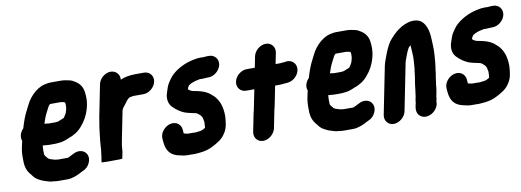

<svg xmlns="http://www.w3.org/2000/svg" viewBox="-75 -1289 5502 2027"><g transform="rotate(-10 2675.5 -275.0)"><path d="M631.2 -497C628.9 -485.4 624.5 -472.8 621.2 -462L620.8 -460C614.2 -447.5 609.6 -437.5 602.2 -427L595.9 -418C593.4 -414.4 588 -405 582.9 -405C562.5 -396.5 546.3 -391.1 526.3 -382C524.1 -381.3 522.7 -381 522.1 -381C514.8 -379.8 505.1 -378 496.5 -378H419.5C408.4 -380.9 393.9 -381.5 382.5 -383C380.5 -383 378.9 -383.3 377.7 -384C383.4 -399.3 388.8 -415 394 -431C408.1 -471.2 422.8 -496 440 -531C448.9 -549.4 456.8 -565 470 -576L476.4 -578H587.4C601.3 -576.4 608.9 -574.1 621.2 -572C624.1 -570 627.4 -568 631 -566C633.7 -552.6 636 -551 634.4 -543C635.1 -529.7 634.3 -512.6 631.2 -497ZM415.7 237H517.7C529.7 237 542.3 235.7 555.5 233C596.5 224.3 636.9 207.8 670.5 188C678.5 184.7 685.5 181.3 691.5 178C724.8 164.8 749.6 140.1 764.9 108C797.6 39.6 764.1 -15.2 716.5 -30C686.1 -39.4 652.5 -34.1 623.4 -17L614.6 -13C597 -6 580.9 6.2 561.4 13C560.1 13 559 13.3 558.2 14H456.2C442.7 12.5 431.8 10.2 416.2 9C406.8 4.9 395.6 2 384.2 -1C371 -3.8 362.4 -10.3 352.2 -16L350.6 -18L336.8 -34C330.2 -42.3 323.4 -50.5 319 -60C319.1 -60.7 318.9 -61.3 318.4 -62C316.3 -90.3 315.9 -127.3 319.9 -160C342.6 -160 363.4 -155 386.9 -155H451.9C471.8 -155 493.6 -158.3 510.9 -160C536.4 -163.3 565.1 -172.4 586.3 -182C589.4 -184 592.7 -185.3 596.1 -186C601.3 -188.7 605.7 -190.7 609.3 -192C665.5 -209.6 717.6 -245.1 752.7 -289C793 -335.5 826 -391.2 845.4 -463C866.4 -531.9 863.8 -595.9 855.8 -645C847.9 -696.4 819.2 -735.4 778.7 -760C758.7 -772.7 743.7 -783 718.3 -788C689.9 -794.6 661.2 -801 623.9 -801H517.9C501.2 -801 484.5 -799 467.7 -795C460.6 -793 454.4 -791.7 448.9 -791C425.9 -785.7 402.9 -775.7 379.9 -761C333.8 -732.2 294.8 -691.1 264.2 -642C250.1 -619.8 234.9 -585.2 222 -561C192.9 -507.8 167.7 -438.4 149.7 -374C128.9 -353.3 115.9 -330 110.7 -304C106.6 -283.3 108.1 -264.3 115.3 -247C111.2 -229.7 107.7 -214 104.9 -200C90.9 -141.1 88.6 -96.2 90.6 -48C88.4 31 108.7 80.1 148.4 123L161.1 140C176.5 159.3 190.6 172.2 213.3 184L227.7 192C245.5 202.6 265.7 209.8 287.9 216C310.2 222.8 336.1 232 364.7 232C380.6 233.8 396.7 237 415.7 237Z M1028.1 -692 960.3 -352C957.2 -336.7 954.6 -320.3 952.5 -303C945.1 -259.3 939.6 -229.5 935.9 -190C928 -125.4 921 -65.4 919 -5L918 0C913 36.3 910.2 74 903.2 109L900.4 123C900 125 936.8 126 1010.8 126C1085.5 126 1123 125 1123.4 123L1136.2 59C1142.4 27.9 1139.6 2 1145.8 -29C1148.5 -45.7 1151.5 -62.7 1155 -80L1215.1 -381C1219.2 -388 1222.5 -394.5 1225.3 -402C1225.9 -402 1226.3 -402.3 1226.5 -403C1234.6 -413.7 1240.9 -422 1245.4 -428C1253.5 -441.4 1268.5 -454.9 1277 -471C1285 -477.7 1291.8 -484.5 1299.4 -493C1306.4 -497.7 1311.7 -501 1315.4 -503H1316.4L1330.8 -505L1348.4 -508C1351.1 -508 1353.8 -508.3 1356.6 -509H1461.6C1522.2 -509 1583.8 -560.1 1595.9 -620.5C1607.9 -680.9 1566.7 -732 1506.1 -732H1411.1C1393.1 -732 1377.9 -730.3 1360.5 -729L1343.9 -726C1308.8 -722.2 1280.4 -713.5 1252.9 -701C1258.8 -755.8 1219.2 -803 1160.3 -803C1100 -803 1040.1 -752 1028.1 -692Z M1933 -481C1935.6 -487 1937.8 -493 1939.6 -499C1942.6 -503.7 1945.9 -508.7 1949.6 -514C1956 -523.2 1973.6 -530.1 1983 -536C2012 -549.2 2040.4 -555.3 2075.2 -562H2078.2C2082.9 -562 2088.8 -561.7 2096 -561C2110.7 -561 2125.1 -561.7 2139.4 -563C2142.2 -563.7 2144.3 -564 2145.6 -564H2168.6C2229.1 -564 2290.8 -615.1 2302.9 -675.5C2314.9 -735.9 2273.7 -787 2213.1 -787H2190.1C2179.4 -787 2167.6 -786 2154.5 -784H2149.5C2139.6 -784.7 2130.7 -785 2122.7 -785C2094.4 -785 2068 -780.8 2041.7 -775C1994.3 -765.3 1947.6 -749 1908.3 -728L1879.1 -712C1835.7 -685.5 1798.8 -655.8 1769.2 -612C1753.3 -589.3 1735.7 -562.7 1726.8 -535C1719.3 -512 1709.6 -485.5 1703 -461C1690 -395.9 1708.9 -350.7 1741.9 -320C1772 -290.6 1806.8 -264.8 1850.1 -246C1886.1 -231.7 1933.7 -224 1973.9 -215C1988.5 -209.8 1997.3 -201.2 2006.5 -193C2015.9 -187.8 2025.1 -172.4 2031.7 -164C2035.7 -150.7 2039.4 -140.9 2041 -125C2042.5 -115.9 2045.8 -109.1 2044 -100C2043.2 -84.1 2042.2 -68.6 2040.8 -54L2039.2 -46C2029.3 -39.2 2015.8 -33.1 2005.6 -28C2004.9 -28 2003.9 -27.7 2002.4 -27C1993.4 -24.2 1984.1 -21 1976.2 -21L1957.8 -19C1951.7 -18.3 1945.1 -17.3 1938.2 -16H1933.2C1924 -16.7 1914.1 -17 1903.4 -17H1849.4C1836.1 -20.5 1825.2 -23.4 1808.2 -26C1807.5 -29.3 1807.3 -33.3 1807.6 -38L1804.6 -73C1799.6 -121.5 1752.2 -168.4 1681.8 -149.5C1629.2 -135.3 1572.5 -78.9 1577.4 -12L1580.4 23C1588.5 120 1629.7 175.2 1727.3 194C1754.6 199.7 1775.5 206 1808.9 206H1858.9C1866.2 206 1872.8 206.3 1878.7 207C1906.2 207 1936.3 202.4 1961.1 200C2000.2 195.2 2039.9 184.4 2071.5 168C2094.6 156.6 2119 144.9 2140 130C2169.4 112.8 2193.2 93.4 2213.8 66C2232.6 40.3 2251.1 9.6 2258 -25L2262.2 -46C2268.4 -77.1 2269.2 -103.3 2271.4 -132C2272.1 -160.4 2269.5 -174.2 2266.7 -199C2258 -264.1 2233 -315.9 2193.3 -357C2179.8 -369.1 2171.7 -375.5 2160.9 -385C2146.6 -398.3 2132.4 -404.7 2115.6 -414C2082.8 -430.2 2042.7 -440.1 1999.4 -448C1970.9 -451.2 1949 -462.5 1933.4 -478H1932.4Z M2691.3 -698 2667.8 -580H2580.8C2520.2 -580 2458.6 -528.9 2446.5 -468.5C2434.5 -408.1 2475.7 -357 2536.3 -357H2623.3L2579.5 -138C2576.2 -128 2573.7 -118.7 2572 -110L2533.2 84C2521.1 144.5 2562 196 2622.4 196C2682.8 196 2744.1 144.5 2756.2 84L2795.4 -112C2798.8 -122.7 2801.5 -132.7 2803.3 -142L2846.3 -357H2894.3C2904.9 -357 2915.7 -357.7 2926.7 -359L2943.1 -361C2955.1 -361 2967.9 -362 2981.7 -364L2993.1 -366C3024.1 -371.3 3051 -386.7 3073.8 -412C3148.2 -495 3095.5 -602.7 2998 -586L2987.6 -584C2977.6 -584 2967.5 -583.3 2957.2 -582L2940.8 -580H2890.8L2914.3 -698C2926.3 -757.7 2884.9 -809 2825 -809C2765.1 -809 2703.3 -757.7 2691.3 -698Z M3692.2 -497C3689.9 -485.4 3685.5 -472.8 3682.2 -462L3681.8 -460C3675.2 -447.5 3670.6 -437.5 3663.2 -427L3656.9 -418C3654.4 -414.4 3649 -405 3643.9 -405C3623.5 -396.5 3607.3 -391.1 3587.3 -382C3585.1 -381.3 3583.7 -381 3583.1 -381C3575.8 -379.8 3566.1 -378 3557.5 -378H3480.5C3469.4 -380.9 3454.9 -381.5 3443.5 -383C3441.5 -383 3439.9 -383.3 3438.7 -384C3444.4 -399.3 3449.8 -415 3455 -431C3469.1 -471.2 3483.8 -496 3501 -531C3509.9 -549.4 3517.8 -565 3531 -576L3537.4 -578H3648.4C3662.3 -576.4 3669.9 -574.1 3682.2 -572C3685.1 -570 3688.4 -568 3692 -566C3694.7 -552.6 3697 -551 3695.4 -543C3696.1 -529.7 3695.3 -512.6 3692.2 -497ZM3476.7 237H3578.7C3590.7 237 3603.3 235.7 3616.5 233C3657.5 224.3 3697.9 207.8 3731.5 188C3739.5 184.7 3746.5 181.3 3752.5 178C3785.8 164.8 3810.6 140.1 3825.9 108C3858.6 39.6 3825.1 -15.2 3777.5 -30C3747.1 -39.4 3713.5 -34.1 3684.4 -17L3675.6 -13C3658 -6 3641.9 6.2 3622.4 13C3621.1 13 3620 13.3 3619.2 14H3517.2C3503.7 12.5 3492.8 10.2 3477.2 9C3467.8 4.9 3456.6 2 3445.2 -1C3432 -3.8 3423.4 -10.3 3413.2 -16L3411.6 -18L3397.8 -34C3391.2 -42.3 3384.4 -50.5 3380 -60C3380.1 -60.7 3379.9 -61.3 3379.4 -62C3377.3 -90.3 3376.9 -127.3 3380.9 -160C3403.6 -160 3424.4 -155 3447.9 -155H3512.9C3532.8 -155 3554.6 -158.3 3571.9 -160C3597.4 -163.3 3626.1 -172.4 3647.3 -182C3650.4 -184 3653.7 -185.3 3657.1 -186C3662.3 -188.7 3666.7 -190.7 3670.3 -192C3726.5 -209.6 3778.6 -245.1 3813.7 -289C3854 -335.5 3887 -391.2 3906.4 -463C3927.4 -531.9 3924.8 -595.9 3916.8 -645C3908.9 -696.4 3880.2 -735.4 3839.7 -760C3819.7 -772.7 3804.7 -783 3779.3 -788C3750.9 -794.6 3722.2 -801 3684.9 -801H3578.9C3562.2 -801 3545.5 -799 3528.7 -795C3521.6 -793 3515.4 -791.7 3509.9 -791C3486.9 -785.7 3463.9 -775.7 3440.9 -761C3394.8 -732.2 3355.8 -691.1 3325.2 -642C3311.1 -619.8 3295.9 -585.2 3283 -561C3253.9 -507.8 3228.7 -438.4 3210.7 -374C3189.9 -353.3 3176.9 -330 3171.7 -304C3167.6 -283.3 3169.1 -264.3 3176.3 -247C3172.2 -229.7 3168.7 -214 3165.9 -200C3151.9 -141.1 3149.6 -96.2 3151.6 -48C3149.4 31 3169.7 80.1 3209.4 123L3222.1 140C3237.5 159.3 3251.6 172.2 3274.3 184L3288.7 192C3306.5 202.6 3326.7 209.8 3348.9 216C3371.2 222.8 3397.1 232 3425.7 232C3441.6 233.8 3457.7 237 3476.7 237Z M4144.7 147 4245.7 -359C4247.3 -367 4249.3 -374 4251.9 -380C4267.9 -422.9 4283.7 -471.2 4305.2 -507C4314.5 -514.8 4320.6 -523.2 4327.6 -529L4328.8 -515C4331.2 -467.3 4337.4 -415.4 4333.5 -363C4329.1 -322.9 4331.1 -291.1 4322.7 -249C4318.4 -212.3 4316.4 -187.1 4309.1 -151C4307 -137 4304.8 -122.7 4302.6 -108C4298.1 -78.5 4296.3 -41.8 4290.8 -14C4290 -6.7 4289 1.7 4287.8 11L4279.4 53C4277.6 62.3 4276.6 72.3 4276.4 83C4274.8 87.7 4273.6 92.3 4272.6 97L4269.6 112C4259.2 164.3 4268 197.4 4297.7 222C4344.8 261 4416.5 240.7 4458.1 195C4480.2 170.7 4497.1 137.7 4493.2 109L4495.6 97C4498.8 81.2 4502.9 67.9 4503 50L4511.8 6C4513.8 -7.3 4515.7 -20 4517.4 -32L4520.2 -61L4524.2 -91C4525.2 -99.7 4526.6 -110 4528.4 -122L4532.7 -154C4538.3 -181.8 4541.4 -201.5 4542.9 -225C4546 -248.9 4552.4 -287.3 4553.9 -310C4557.7 -352.9 4561.7 -400.5 4562 -441C4558.5 -532.9 4563 -638.3 4525.3 -703C4506.8 -738.4 4481.1 -766 4435.7 -775C4369.6 -787.2 4317.4 -762.5 4270.5 -739C4250.3 -727.5 4211.4 -698.5 4195.1 -682C4190.1 -676.7 4184.8 -671.7 4179.2 -667C4162.4 -649.4 4139.9 -626.6 4125 -606C4096.3 -563 4074.5 -512.4 4054.2 -457C4044.3 -427.2 4029.6 -394 4022.7 -359L3921.7 147C3909.6 207.5 3950.4 259 4010.8 259C4071.2 259 4132.6 207.5 4144.7 147Z M4979 -481C4981.6 -487 4983.8 -493 4985.6 -499C4988.6 -503.7 4991.9 -508.7 4995.6 -514C5002 -523.2 5019.6 -530.1 5029 -536C5058 -549.2 5086.4 -555.3 5121.2 -562H5124.2C5128.9 -562 5134.8 -561.7 5142 -561C5156.7 -561 5171.1 -561.7 5185.4 -563C5188.2 -563.7 5190.3 -564 5191.6 -564H5214.6C5275.1 -564 5336.8 -615.1 5348.9 -675.5C5360.9 -735.9 5319.7 -787 5259.1 -787H5236.1C5225.4 -787 5213.6 -786 5200.5 -784H5195.5C5185.6 -784.7 5176.7 -785 5168.7 -785C5140.4 -785 5114 -780.8 5087.7 -775C5040.3 -765.3 4993.6 -749 4954.3 -728L4925.1 -712C4881.7 -685.5 4844.8 -655.8 4815.2 -612C4799.3 -589.3 4781.7 -562.7 4772.8 -535C4765.3 -512 4755.6 -485.5 4749 -461C4736 -395.9 4754.9 -350.7 4787.9 -320C4818 -290.6 4852.8 -264.8 4896.1 -246C4932.1 -231.7 4979.7 -224 5019.9 -215C5034.5 -209.8 5043.3 -201.2 5052.5 -193C5061.9 -187.8 5071.1 -172.4 5077.7 -164C5081.7 -150.7 5085.4 -140.9 5087 -125C5088.5 -115.9 5091.8 -109.1 5090 -100C5089.2 -84.1 5088.2 -68.6 5086.8 -54L5085.2 -46C5075.3 -39.2 5061.8 -33.1 5051.6 -28C5050.9 -28 5049.9 -27.7 5048.4 -27C5039.4 -24.2 5030.1 -21 5022.2 -21L5003.8 -19C4997.7 -18.3 4991.1 -17.3 4984.2 -16H4979.2C4970 -16.7 4960.1 -17 4949.4 -17H4895.4C4882.1 -20.5 4871.2 -23.4 4854.2 -26C4853.5 -29.3 4853.3 -33.3 4853.6 -38L4850.6 -73C4845.6 -121.5 4798.2 -168.4 4727.8 -149.5C4675.2 -135.3 4618.5 -78.9 4623.4 -12L4626.4 23C4634.5 120 4675.7 175.2 4773.3 194C4800.6 199.7 4821.5 206 4854.9 206H4904.9C4912.2 206 4918.8 206.3 4924.7 207C4952.2 207 4982.3 202.4 5007.1 200C5046.2 195.2 5085.9 184.4 5117.5 168C5140.6 156.6 5165 144.9 5186 130C5215.4 112.8 5239.2 93.4 5259.8 66C5278.6 40.3 5297.1 9.6 5304 -25L5308.2 -46C5314.4 -77.1 5315.2 -103.3 5317.4 -132C5318.1 -160.4 5315.5 -174.2 5312.7 -199C5304 -264.1 5279 -315.9 5239.3 -357C5225.8 -369.1 5217.7 -375.5 5206.9 -385C5192.6 -398.3 5178.4 -404.7 5161.6 -414C5128.8 -430.2 5088.7 -440.1 5045.4 -448C5016.9 -451.2 4995 -462.5 4979.4 -478H4978.4Z"/></g></svg>

Font: Smoothie
Style: BlkIt
Weight: 900
Foundry: Cannot Into Space Fonts
Version: Version 0.8